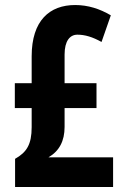

<svg xmlns="http://www.w3.org/2000/svg" viewBox="-20 -744 501 764"><path d="M279 -724C178 -724 106 -663 106 -520V-413H39V-314H106V-238C106 -169 86 -138 40 -112V0H430V-118H173C216 -143 237 -183 237 -239V-314H364V-413H237V-527C237 -581 258 -606 288 -606C318 -606 348 -597 384 -577L421 -683C377 -709 330 -724 279 -724Z"/></svg>

Font: Noto Sans Kannada ExtraCondensed
Style: Bold
Weight: 700
Width: 2
Designer: Jelle Bosma - Monotype Design Team
Foundry: Monotype Imaging Inc.
Version: Version 2.005